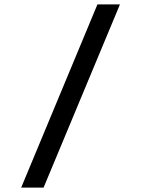

<svg xmlns="http://www.w3.org/2000/svg" viewBox="-20 -750 660 870"><path d="M177.5 100 523.5 -730H421.5L76 100Z"/></svg>

Font: Monaspace Argon
Style: Regular
Weight: 400
Designer: Riley Cran & the Lettermatic Team
Foundry: Lettermatic
Version: Version 1.200 (Monaspace Argon)